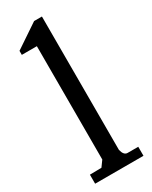

<svg xmlns="http://www.w3.org/2000/svg" viewBox="-194 -784 656 829"><g transform="rotate(-30 133.5 -370.0)"><path d="M178 -740V-75Q185 -45 204 -45H257V0H16V-45L74 -46Q77 -50 95 -75V-640H20V-660L139 -740Z"/></g></svg>

Font: Sawarabi Mincho
Style: Regular
Weight: 400
Version: Version 1.00